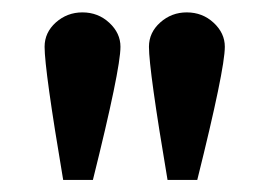

<svg xmlns="http://www.w3.org/2000/svg" viewBox="-20 -686 448 310"><path d="M130 -395.5H82Q52 -573 52 -610.5Q52 -633.5 70.2 -649.8Q88.5 -666 113 -666Q138.5 -666 156.5 -649.2Q174.5 -632.5 174.5 -610.5Q174.5 -574 130 -395.5ZM298.5 -395.5H250.5Q220.5 -573 220.5 -610.5Q220.5 -633.5 238.8 -649.8Q257 -666 281.5 -666Q307 -666 325 -649.2Q343 -632.5 343 -610.5Q343 -574 298.5 -395.5Z"/></svg>

Font: Lucymar Sans SemiBold
Style: Regular
Weight: 600
Foundry: The League of Moveable Type (original font) / Main changes by Cristiano Sobral with portions from Mirco Monsees
Version: Version 2.001;August 30, 2020;FontCreator 13.0.0.2681 64-bit